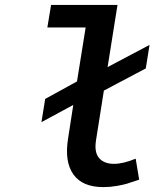

<svg xmlns="http://www.w3.org/2000/svg" viewBox="-20 -745 640 778"><path d="M398.9 13.2Q314 13.2 277.3 -38.3Q240.7 -89.8 255.9 -184.1L276.9 -319.8L147.9 -250L163.1 -344.2L292 -415L327.1 -633.8H171.9L187 -725.1H456.1L416 -473.1L585.9 -563L570.8 -467.8L400.9 -377.9L369.1 -176.8Q361.3 -127.9 381.6 -104.5Q401.9 -81.1 441.9 -81.1Q479.5 -81.1 529.8 -102.1L543.9 -17.1Q509.8 -5.4 494.6 -0.7Q479.5 3.9 452.6 8.5Q425.8 13.2 398.9 13.2Z"/></svg>

Font: Office Code Pro Medium Italic
Style: Regular
Weight: 500
Italic angle: -9°
Designer: Nathan Rutzky & Paul D. Hunt
Foundry: Adobe Systems Incorporated
Version: Version 1.004;PS 001.004;hotconv 1.0.70;makeotf.lib2.5.58329